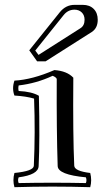

<svg xmlns="http://www.w3.org/2000/svg" viewBox="-20 -757 426 798"><path d="M244.1 -693.8 126.5 -546.9 140.1 -528.8 313.5 -639.2Q331.5 -649.9 331.5 -674.8Q331.5 -693.8 319.8 -705.3Q308.1 -716.8 289.6 -716.8Q262.2 -716.8 244.1 -693.8ZM101.6 -547.9 228.5 -706.1Q253.4 -736.8 289.6 -736.8H324.2Q352.5 -736.8 369.4 -720Q386.2 -703.1 386.2 -674.8Q386.2 -640.1 361.3 -624L169.4 -502H134.3ZM336.9 -20Q220.7 -30.8 219.7 -66.9Q214.8 -215.8 215.8 -429.2Q211.9 -437 198.7 -441.9Q130.9 -410.2 57.6 -401.9Q54.7 -390.1 57.6 -378.9Q112.8 -376 141.6 -358.9Q146 -176.8 140.6 -66.9Q139.6 -30.8 57.6 -20Q52.7 -7.8 57.6 3.9Q197.8 1 336.9 3.9Q341.8 -7.8 336.9 -20ZM355 -38.1Q362.8 -7.8 355 21Q197.8 16.1 40 21Q31.7 -7.8 40 -38.1Q119.6 -45.9 120.6 -67.9Q127 -207 121.6 -347.2Q88.9 -356.9 40 -359.9Q28.8 -389.2 40 -421.9Q113.8 -425.8 206.1 -465.8Q258.8 -461.9 284.7 -434.1Q282.7 -193.8 288.6 -67.9Q290 -45.9 355 -38.1Z"/></svg>

Font: Jacques Francois Shadow
Style: Regular
Weight: 400
Designer: Alexei Vanyashin, Nikita Kanarev (i@xarsok.ru)
Foundry: Cyreal (www.cyreal.org)
Version: Version 1.003